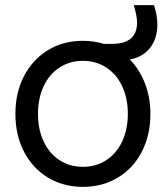

<svg xmlns="http://www.w3.org/2000/svg" viewBox="-20 -716 646 748"><path d="M40 -272Q40 -355 73.5 -419.5Q107 -484 166.5 -520.5Q226 -557 303 -557Q346 -557 385 -545H416Q465 -545 489.5 -566Q514 -587 514 -628Q514 -654 501 -696H580Q593 -657 593 -620Q593 -566 565 -530Q537 -494 486 -484Q524 -445 545 -390.5Q566 -336 566 -272Q566 -190 532.5 -125Q499 -60 439 -24Q379 12 303 12Q227 12 167 -24Q107 -60 73.5 -125Q40 -190 40 -272ZM303 -66Q354 -66 394 -92Q434 -118 456 -165Q478 -212 478 -272Q478 -333 456 -380Q434 -427 394 -453Q354 -479 303 -479Q252 -479 212 -453Q172 -427 150 -380Q128 -333 128 -272Q128 -212 150 -165Q172 -118 212 -92Q252 -66 303 -66Z"/></svg>

Font: Application
Style: Regular
Weight: 400
Designer: Wei Huang
Foundry: Wei Huang
Version: Version 0.012